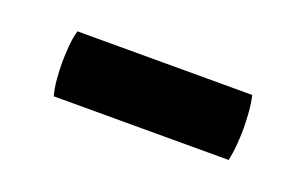

<svg xmlns="http://www.w3.org/2000/svg" viewBox="-31 -397 416 261"><g transform="rotate(20 177.0 -267.0)"><path d="M50.5 -220Q47.5 -231 46.5 -243.8Q45.5 -256.5 45.5 -266.5Q45.5 -277 46.5 -290Q47.5 -303 50.5 -314H303.5Q306 -303 307 -290Q308 -277 308 -266.5Q308 -256.5 307 -243.8Q306 -231 303.5 -220Z"/></g></svg>

Font: Signika Negative Light Medium
Style: Regular
Weight: 500
Version: Version 2.001